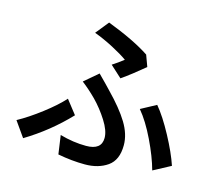

<svg xmlns="http://www.w3.org/2000/svg" viewBox="-112 -906 1202 1082"><g transform="rotate(15 488.5 -365.0)"><path d="M470.7 -543Q502.9 -563.5 535.2 -588.9Q502.9 -612.3 446.3 -642.1Q389.6 -671.9 334 -692.4L395.5 -768.6Q553.7 -708 643.6 -648.4L668 -582Q595.7 -521.5 538.1 -481.4ZM33.2 -102.5Q95.7 -136.7 168 -191.9Q240.2 -247.1 282.2 -293.9L344.7 -213.9Q233.4 -96.7 95.7 -13.7ZM295.9 -85.9Q375 -63.5 449.2 -63.5Q539.1 -63.5 539.1 -133.8Q539.1 -175.8 503.4 -231.9Q467.8 -288.1 422.9 -334Q380.9 -376 337.9 -409.2L418 -477.5Q469.7 -425.8 494.1 -399.4Q574.2 -317.4 614.3 -251.5Q654.3 -185.5 654.3 -122.1Q654.3 -35.2 601.1 2Q547.9 39.1 469.7 39.1Q393.6 39.1 311.5 23.4ZM688.5 -342.8 777.3 -390.6Q823.2 -335.9 873 -243.2Q922.9 -150.4 946.3 -80.1L845.7 -26.4Q825.2 -101.6 780.8 -193.8Q736.3 -286.1 688.5 -342.8Z"/></g></svg>

Font: Min Sans SemiBold
Style: Regular
Weight: 600
Designer: Jinseong-Kim, NotoSansCJK, Nunito
Foundry: Jinseong-Kim
Version: Version 1.400;Glyphs 3.1.2 (3151)